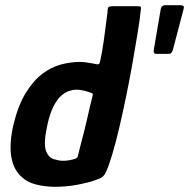

<svg xmlns="http://www.w3.org/2000/svg" viewBox="-20 -714 730 741"><path d="M31 -229Q49 -305 78 -353Q107 -401 142 -428Q177 -455 215 -465Q253 -475 289 -475Q304 -475 321 -472Q338 -469 349 -467Q355 -465 359.5 -466Q364 -467 366 -475Q370 -493 373.5 -513Q377 -533 380 -553.5Q383 -574 385.5 -594.5Q388 -615 390.5 -633.5Q393 -652 395 -667Q395 -684 399.5 -687Q404 -690 413 -690H509Q516 -690 520.5 -689Q525 -688 524 -681Q520 -640 511 -585.5Q502 -531 491 -468.5Q480 -406 467 -343Q454 -280 440.5 -222Q427 -164 413.5 -119Q400 -74 389 -50Q383 -38 376.5 -32Q370 -26 346 -18Q325 -10 281.5 -1.5Q238 7 188 7Q149 6 117 -2.5Q85 -11 65 -30Q33 -57 24 -106.5Q15 -156 31 -229ZM162 -228Q147 -159 158 -130.5Q169 -102 195 -98Q206 -94 219.5 -93.5Q233 -93 247 -95.5Q261 -98 273 -102Q276 -104 278 -106.5Q280 -109 281 -114Q286 -136 292.5 -160Q299 -184 305 -208Q311 -232 316.5 -256Q322 -280 327 -302Q332 -324 337 -343Q339 -350 337.5 -352.5Q336 -355 331 -356Q318 -361 302.5 -364.5Q287 -368 275 -368Q263 -368 247 -363Q231 -358 215.5 -344Q200 -330 186 -302.5Q172 -275 162 -228ZM582 -506Q577 -506 574.5 -510Q572 -514 574 -525L599 -671Q601 -686 605.5 -690Q610 -694 621 -694H673Q686 -694 688.5 -690Q691 -686 688 -677L647 -521Q644 -512 640.5 -509Q637 -506 629 -506Z"/></svg>

Font: Glory
Style: Bold Italic
Weight: 700
Italic angle: -12°
Version: Version 1.011